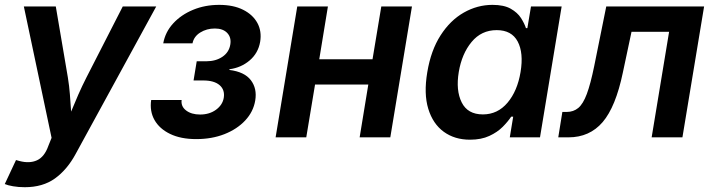

<svg xmlns="http://www.w3.org/2000/svg" viewBox="-36 -573 2978 801"><path d="M-16.1 194.8 30.8 94.7 44.9 98.6Q87.4 109.9 118.4 95.7Q149.4 81.5 165.5 36.1L179.2 2L63.5 -545.9H196.8L247.1 -250Q252.9 -214.4 255.6 -179Q258.3 -143.6 260.7 -107.4Q275.4 -143.6 291 -179Q306.6 -214.4 324.7 -250L476.1 -545.9H615.7L279.3 69.8Q244.1 134.8 193.4 171.4Q142.6 208 67.4 208Q41 208 18.6 204.1Q-3.9 200.2 -16.1 194.8Z M782.7 7.3Q718.3 7.3 673.8 -14.2Q629.4 -35.6 608.6 -72.3Q587.9 -108.9 594.7 -155.8H721.7Q718.3 -128.9 740.5 -112.1Q762.7 -95.2 798.8 -95.2Q837.9 -95.2 865.2 -115.2Q892.6 -135.3 897.5 -165Q902.8 -198.2 880.1 -217.8Q857.4 -237.3 812 -237.3H771.5L784.7 -317.4H825.2Q863.8 -317.4 891.6 -335.9Q919.4 -354.5 924.8 -387.2Q929.7 -416.5 912.1 -435.3Q894.5 -454.1 860.4 -454.1Q826.2 -454.1 799.3 -437.3Q772.5 -420.4 767.1 -392.1H645Q653.3 -439 686.3 -475.1Q719.2 -511.2 769.3 -532Q819.3 -552.7 878.4 -552.7Q937.5 -552.7 978.3 -532.2Q1019 -511.7 1037.8 -477.1Q1056.6 -442.4 1049.3 -398.4Q1041 -351.1 1005.4 -320.8Q969.7 -290.5 921.4 -284.2L920.9 -281.2Q983.9 -273.4 1010.5 -238.5Q1037.1 -203.6 1028.8 -153.8Q1021 -106.9 987.1 -70.6Q953.1 -34.2 900.4 -13.4Q847.7 7.3 782.7 7.3Z M1332 -545.9 1295.9 -325.7H1518.1L1554.7 -545.9H1682.6L1592.3 0H1464.4L1500.5 -220.2H1278.3L1241.7 0H1113.8L1204.1 -545.9Z M1924.8 9.8Q1860.8 9.8 1815.4 -23.2Q1770 -56.2 1750.7 -119.1Q1731.4 -182.1 1746.6 -272Q1761.7 -362.8 1802 -425.5Q1842.3 -488.3 1898.9 -520.5Q1955.6 -552.7 2018.6 -552.7Q2066.4 -552.7 2094.7 -536.6Q2123 -520.5 2137.5 -497.8Q2151.9 -475.1 2158.2 -455.6H2164.1L2179.2 -545.9H2307.1L2216.8 0H2090.8L2105 -86.4H2096.7Q2083.5 -66.4 2061.3 -43.9Q2039.1 -21.5 2005.4 -5.9Q1971.7 9.8 1924.8 9.8ZM1978.5 -95.7Q2040 -95.7 2081.3 -144.5Q2122.6 -193.4 2135.7 -272.5Q2148.9 -352.1 2123.8 -399.7Q2098.6 -447.3 2036.1 -447.3Q1972.2 -447.3 1931.4 -397.9Q1890.6 -348.6 1877.9 -272.5Q1865.2 -195.8 1890.1 -145.8Q1915 -95.7 1978.5 -95.7Z M2293 0 2310.1 -106H2328.1Q2356.4 -106 2376.5 -122.6Q2396.5 -139.2 2412.1 -180.9Q2427.7 -222.7 2442.9 -296.9L2493.2 -545.9H2901.4L2811 0H2682.6L2755.4 -440.4H2598.6L2562.5 -270.5Q2532.7 -127.4 2478.3 -63.7Q2423.8 0 2335.4 0Z"/></svg>

Font: Inter Semi Bold
Style: Italic
Weight: 600
Italic angle: -9.39999°
Designer: Rasmus Andersson
Foundry: rsms
Version: Version 4.000;git-3c8e0fc